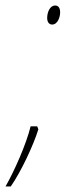

<svg xmlns="http://www.w3.org/2000/svg" viewBox="-65 -549 241 696"><path d="M124 -460C144 -460 153 -487 153 -504C153 -521 146 -529 135 -529C115 -529 106 -503 106 -484C106 -469 113 -460 124 -460ZM-45 127H-26C12 72 56 -22 74 -80L70 -91H46C30 -26 -12 69 -45 127Z"/></svg>

Font: Noto Sans ExtraCondensed Thin
Style: Italic
Weight: 100
Width: 2
Italic angle: -12°
Designer: Monotype Design Team
Foundry: Monotype Imaging Inc.
Version: Version 2.013